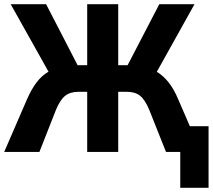

<svg xmlns="http://www.w3.org/2000/svg" viewBox="-20 -725 1015 916"><path d="M840 171V0H788V-123H975V171ZM0 0 110 -254Q131 -301 155 -332.5Q179 -364 210.5 -382.5Q242 -401 282 -408L221 -366L31 -705H200L359 -397L337 -414H396V-705H544V-414H602L580 -397L740 -705H908L719 -366L657 -408Q699 -401 730 -381.5Q761 -362 785.5 -330.5Q810 -299 829 -254L939 0H772L692 -201Q672 -249 648.5 -268Q625 -287 585 -287H544V0H396V-287H354Q315 -287 291 -268Q267 -249 247 -201L168 0Z"/></svg>

Font: Nunito Sans 12pt ExtraLight
Style: Weight 830 Width 84 Optical size 12.0 YTLC 445
Weight: 830
Width: 4
Designer: Vernon Adams
Foundry: Vernon Adams
Version: Version 3.101;gftools[0.9.27]